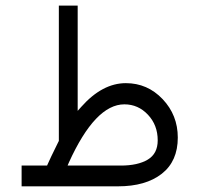

<svg xmlns="http://www.w3.org/2000/svg" viewBox="-20 -657 703 677"><path d="M536.1 -162.1Q536.1 -215.8 501.7 -252.4Q467.3 -289.1 418.5 -289.1Q315.9 -289.1 222.7 -83.5L218.3 -73.2H229.5H405.8Q465.8 -73.2 501 -94.2Q536.1 -115.2 536.1 -162.1ZM187.5 -161.6V-637.2H253.9V-285.2V-266.1L266.6 -280.3Q340.8 -363.8 423.8 -363.8Q500 -363.8 553.5 -307.4Q606.9 -251 606.9 -171.9Q606.9 -88.4 550.3 -44.2Q493.7 0 396 0H56.2V-73.2H141.1H146L147.9 -77.6Q154.8 -94.2 186.5 -158.2L187.5 -159.7Z"/></svg>

Font: Shabnam Light FD-WOL
Style: Light-FD-WOL
Weight: 300
Foundry: DejaVu fonts team - Redesigned by Saber Rastikerdar - Based on Vazir font
Version: Version 5.0.0